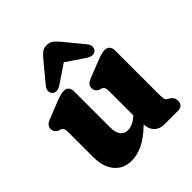

<svg xmlns="http://www.w3.org/2000/svg" viewBox="-189 -783 914 914"><g transform="rotate(-45 268.0 -326.0)"><path d="M53 -131V-296Q53 -314 49.2 -321.2Q45.5 -328.5 36.5 -333L24.5 -335.5Q4 -347 4 -366.5Q4 -379 11.2 -388Q18.5 -397 37.5 -404.5L118.5 -436.5Q141 -445.5 153.8 -448.8Q166.5 -452 177.5 -452Q193.5 -452 201.8 -441.8Q210 -431.5 210 -415.5V-171Q210 -137.5 223.8 -120.2Q237.5 -103 260.5 -103Q294 -103 327.5 -135L328.5 -135.5V-296Q328.5 -314 324.8 -321.2Q321 -328.5 312 -333L299.5 -335.5Q279 -347 279 -366.5Q279 -379 286.2 -388Q293.5 -397 313 -404.5L394 -436.5Q416.5 -445.5 429.2 -448.8Q442 -452 452.5 -452Q468.5 -452 477 -441.8Q485.5 -431.5 485.5 -415.5V-117Q485.5 -95 488.8 -86.5Q492 -78 499.5 -74L508.5 -70Q518.5 -62.5 523.5 -54.5Q528.5 -46.5 528.5 -34Q528.5 0 492.5 0H406Q370.5 0 351.8 -19.8Q333 -39.5 333 -70Q286 -24.5 247 -6Q208 12.5 171 12.5Q117 12.5 85 -25.2Q53 -63 53 -131ZM182 -486.5Q150 -466 131.5 -483Q124 -490 123.2 -503Q122.5 -516 134.5 -530.5L210.5 -622.5Q225.5 -641 239 -652.2Q252.5 -663.5 272.5 -663.5Q293.5 -663.5 307.2 -652.2Q321 -641 336 -622.5L411.5 -530.5Q423.5 -516 422.8 -503Q422 -490 415 -483Q396 -465.5 364 -486.5L273 -548Z"/></g></svg>

Font: Fraunces 144pt S100
Style: Bold
Weight: 700
Version: Version 1.000; ttfautohint (v1.8.3)